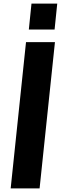

<svg xmlns="http://www.w3.org/2000/svg" viewBox="-20 -1043 337 1063"><path d="M139.6 -879.4 154.3 -1022.9H296.9L282.2 -879.4ZM39.1 0 124 -809.6H284.2L199.2 0Z"/></svg>

Font: Oswald
Style: Demi-Bold
Weight: 600
Designer: Vernon Adams
Foundry: Vernon Adams
Version: 3.0; ttfautohint (v0.94.23-7a4d-dirty) -l 8 -r 50 -G 200 -x 